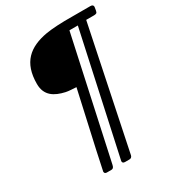

<svg xmlns="http://www.w3.org/2000/svg" viewBox="-220 -927 1075 1187"><g transform="rotate(-30 317.0 -333.0)"><path d="M300 122V123C300 133 306 138 318 138H349C360 138 367 132 370 121L549 -743H605C612 -743 618 -744 623 -747C630 -751 632 -776 634 -787V-788C634 -799 627 -804 613 -804H488C404 -805 341 -801 298 -794C166 -771 87 -705 87 -552C87 -468 144 -436 215 -420C238 -415 263 -415 289 -413C210 -61 171 117 171 122C171 133 177 138 188 138H219C234 138 239 128 242 113L427 -739H487Z"/></g></svg>

Font: fbb
Style: Bold Italic
Weight: 700
Italic angle: -12°
Designer: David J. Perry, Michael Sharpe
Version: Version 0.991